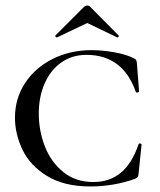

<svg xmlns="http://www.w3.org/2000/svg" viewBox="-20 -661 576 693"><path d="M462 -451Q469 -448 471 -445Q473 -442 474 -434L482 -331Q482 -328 476.5 -327Q471 -326 470 -330Q423 -463 292 -463Q241 -463 202 -436Q163 -409 141.5 -360.5Q120 -312 120 -251Q120 -189 142 -132.5Q164 -76 208.5 -40Q253 -4 317 -4Q375 -4 415.5 -37Q456 -70 480 -140Q481 -144 486 -143Q491 -142 491 -139L480 -33Q479 -25 477 -22Q475 -19 466 -15Q389 12 306 12Q211 12 149.5 -26Q88 -64 61 -121Q34 -178 34 -236Q34 -305 70 -360.5Q106 -416 169.5 -448Q233 -480 310 -480Q348 -480 391.5 -472.5Q435 -465 462 -451ZM295 -641Q301 -641 306 -636L408 -533Q409 -533 409 -531Q409 -529 406.5 -527Q404 -525 403 -526L295 -578L186 -526Q184 -525 181 -528.5Q178 -532 180 -533L283 -636Q288 -641 295 -641Z"/></svg>

Font: Cormorant Unicase Medium
Style: Regular
Weight: 500
Designer: Christian Thalmann (Catharsis Fonts)
Foundry: Catharsis Fonts
Version: Version 4.000